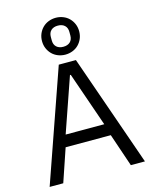

<svg xmlns="http://www.w3.org/2000/svg" viewBox="-140 -1067 921 1158"><g transform="rotate(-15 320.5 -488.0)"><path d="M530 0 460 -206H178L108 0H23L267 -698H374L618 0ZM321 -620H316L198 -280H439ZM322 -746Q298 -746 276.5 -754.5Q255 -763 239.5 -778.5Q224 -794 215 -815Q206 -836 206 -861Q206 -886 215 -907Q224 -928 239.5 -943.5Q255 -959 276.5 -967.5Q298 -976 322 -976Q346 -976 367.5 -967.5Q389 -959 404.5 -943.5Q420 -928 429 -907Q438 -886 438 -861Q438 -836 429 -815Q420 -794 404.5 -778.5Q389 -763 367.5 -754.5Q346 -746 322 -746ZM322 -795Q349 -795 364.5 -809.5Q380 -824 380 -850V-872Q380 -898 364.5 -912.5Q349 -927 322 -927Q295 -927 279.5 -912.5Q264 -898 264 -872V-850Q264 -824 279.5 -809.5Q295 -795 322 -795Z"/></g></svg>

Font: IBM Plex Sans Arabic
Style: Regular
Weight: 400
Designer: Mike Abbink, Paul van der Laan, Pieter van Rosmalen, Wael Morcos, Khajak Apelian
Foundry: Bold Monday
Version: Version 1.1